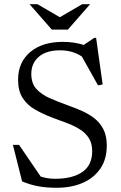

<svg xmlns="http://www.w3.org/2000/svg" viewBox="-20 -878 574 908"><path d="M485 -190Q485 -125.5 454.8 -81Q424.5 -36.5 371.2 -13.2Q318 10 248 10Q200 10 162.5 3.2Q125 -3.5 84.5 -20L41 -193H70L172.5 -43Q205.5 -32.5 240.5 -32.5Q322.5 -32.5 369.2 -64.5Q416 -96.5 416 -163Q416 -201.5 398.8 -227Q381.5 -252.5 353 -269.2Q324.5 -286 290.8 -298.2Q257 -310.5 224 -323Q180 -340 144 -361Q108 -382 86.8 -415.2Q65.5 -448.5 65.5 -501Q65.5 -583 122.5 -631.5Q179.5 -680 277.5 -680Q330.5 -680 376 -665.5L426 -699H434.5L465.5 -478.5L443.5 -474.5L367 -611Q343 -626.5 318 -633.2Q293 -640 263.5 -640Q199 -640 163.5 -609.5Q128 -579 128 -528.5Q128 -484 152 -457.5Q176 -431 214.8 -414Q253.5 -397 298 -381Q331.5 -369 364.5 -354.8Q397.5 -340.5 424.8 -319.8Q452 -299 468.5 -267.5Q485 -236 485 -190ZM406 -858 301 -738H225L120 -858H157.5L263 -796.5L368.5 -858Z"/></svg>

Font: Newsreader Text
Style: Regular
Weight: 400
Designer: Hugues Gentile
Foundry: Production Type
Version: Version 1.002